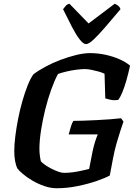

<svg xmlns="http://www.w3.org/2000/svg" viewBox="-20 -1003 724 1023"><path d="M283 0Q249 0 215 -12Q181 -24 151.5 -41.5Q122 -59 101.5 -76.5Q81 -94 73 -105Q65 -120 60.5 -144.5Q56 -169 56 -198Q56 -232 61.5 -276.5Q67 -321 76.5 -369.5Q86 -418 99 -463.5Q112 -509 127 -547Q142 -585 158 -607Q184 -627 222 -647.5Q260 -668 302.5 -684Q345 -700 386 -710Q427 -720 460 -720Q502 -720 543 -711Q584 -702 618.5 -686.5Q653 -671 673 -653Q664 -612 653.5 -575Q643 -538 631.5 -510.5Q620 -483 610 -471Q589 -467 569 -471.5Q549 -476 541 -479L537 -610Q526 -616 506.5 -621.5Q487 -627 467 -631Q447 -635 433 -635Q413 -635 386.5 -631.5Q360 -628 334.5 -622Q309 -616 289 -609Q271 -576 253 -526Q235 -476 221 -419.5Q207 -363 198.5 -308Q190 -253 190 -209Q190 -191 192.5 -172.5Q195 -154 198 -143Q205 -135 220 -124.5Q235 -114 253.5 -104.5Q272 -95 290 -88.5Q308 -82 321 -82Q346 -82 370.5 -85.5Q395 -89 417 -94Q439 -99 455 -103L474 -200Q480 -227 487 -249Q494 -271 501 -287H346Q352 -309 358 -329Q364 -349 371 -359Q391 -359 424 -360Q457 -361 495 -363Q533 -365 567.5 -367.5Q602 -370 625 -373L638 -355Q632 -338 622 -308Q612 -278 601 -239.5Q590 -201 582 -158L565 -68Q542 -55 496 -39Q450 -23 393.5 -11.5Q337 0 283 0ZM438 -768Q424 -768 404.5 -793Q385 -818 363 -860.5Q341 -903 316 -954Q324 -964 330.5 -972Q337 -980 350 -983L452 -878L591 -983Q604 -978 612 -970.5Q620 -963 622 -954Q579 -903 542.5 -860.5Q506 -818 479.5 -793Q453 -768 438 -768Z"/></svg>

Font: Texturina 12pt
Style: Bold Italic
Weight: 700
Italic angle: -11°
Designer: Guillermo Torres Carreño
Foundry: Omnibus-Type
Version: Version 1.002